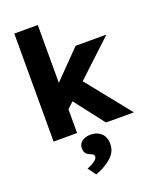

<svg xmlns="http://www.w3.org/2000/svg" viewBox="-183 -842 994 1236"><g transform="rotate(-20 313.5 -223.5)"><path d="M71 0V-740H232V-344L415 -531H626L380 -301L621 0H430L274 -202L232 -163V0ZM257 293 217 238Q231 233 248 224.5Q265 216 277.5 204.5Q290 193 290 180Q290 172 284 167Q278 162 265 157Q244 149 235.5 136.5Q227 124 227 104Q227 72 251 55.5Q275 39 310 39Q352 39 380.5 64.5Q409 90 409 139Q409 191 367.5 229Q326 267 257 293Z"/></g></svg>

Font: Readex Pro
Style: Bold
Weight: 700
Designer: Bonnie Shaver-Troup, Thomas Jockin
Foundry: Lexend
Version: Version 1.203; ttfautohint (v1.8.3)